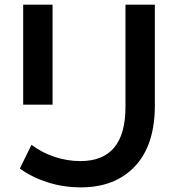

<svg xmlns="http://www.w3.org/2000/svg" viewBox="-20 -798 768 828"><path d="M65.6 -71.1 115.6 -173.3Q162.2 -138.9 216.7 -121.1Q271.1 -103.3 326.7 -103.3Q521.1 -103.3 521.1 -336.7V-777.8H647.8V-343.3Q647.8 -172.2 562.2 -81.1Q476.7 10 328.9 10Q253.3 10 185.6 -11.7Q117.8 -33.3 65.6 -71.1ZM206.7 -777.8V-346.7H80V-777.8Z"/></svg>

Font: Paperlogy 6 SemiBold
Style: Regular
Weight: 600
Designer: redesigned by Lee Juim, glyphs from Gmarket Sans & Montserrat
Foundry: PT&
Version: Version 1.001